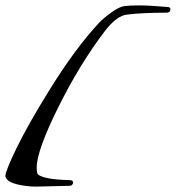

<svg xmlns="http://www.w3.org/2000/svg" viewBox="-20 -610 652 712"><path d="M238 79 114 82Q78 82 43 73.5Q8 65 1 47Q0 46 0 43Q0 24 42.5 -63Q85 -150 162 -274Q259 -431 348 -526Q363 -542 392.5 -563.5Q422 -585 442 -587.5Q462 -590 497 -590Q532 -590 603 -584Q612 -583 612 -576Q612 -564 599 -563Q508 -563 452 -556Q414 -553 369 -495Q276 -373 196 -212Q116 -51 116 12Q116 25 119 35Q128 45 158.5 51Q189 57 242 58Q249 59 250.5 64Q252 69 248.5 74Q245 79 238 79Z"/></svg>

Font: Arizonia
Style: Regular
Weight: 400
Designer: Robert E. Leuschke
Foundry: Robert E. Leuschke
Version: Version 1.003